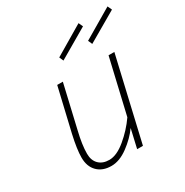

<svg xmlns="http://www.w3.org/2000/svg" viewBox="-168 -860 967 1004"><g transform="rotate(-30 315.0 -357.5)"><path d="M266 -619 443 -724 455 -698 277 -594ZM440 -619 618 -724 630 -698 451 -594ZM105 -107Q105 -156 124 -240L185 -500H219L159 -242Q140 -164 140 -110Q140 -70 163 -47Q186 -24 226 -24Q271 -24 325 -69Q379 -114 418 -170L495 -500H530L414 0H379L405 -113Q372 -67 320.5 -29Q269 9 220 9Q167 9 136 -22Q105 -53 105 -107Z"/></g></svg>

Font: Cairo ExtraLight
Style: Italic
Weight: 275
Italic angle: -13°
Designer: Mohamed Gaber, Accademia di Belle Arti di Urbino and others
Foundry: Kief Type Foundry, Accademia di Belle Arti di Urbino and others
Version: Version 3.011